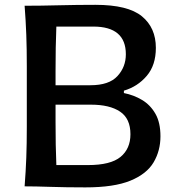

<svg xmlns="http://www.w3.org/2000/svg" viewBox="-20 -791 742 815"><path d="M342.3 4.4Q259.8 4.4 194.6 2.2Q129.4 0 84.5 0Q89.4 -63 91.6 -121.8Q93.8 -180.7 93.8 -252.4V-510.7Q93.8 -583.5 91.6 -643.1Q89.4 -702.6 84.5 -766.6Q154.3 -766.6 230.5 -768.6Q306.6 -770.5 385.3 -770.5Q522.9 -770.5 582.3 -721.9Q641.6 -673.3 641.6 -587.9Q641.6 -514.2 602.8 -468.8Q564 -423.3 505.9 -406.2V-396Q547.9 -387.7 583 -366.7Q618.2 -345.7 639.6 -308.3Q661.1 -271 661.1 -212.4Q661.1 -151.4 632.1 -102.1Q603 -52.7 533.7 -24.2Q464.4 4.4 342.3 4.4ZM215.8 -429.2H363.8Q442.9 -429.2 478.5 -468Q514.2 -506.8 514.2 -560.5Q514.2 -678.2 376 -678.2H219.2Q217.3 -633.3 216.6 -588.4Q215.8 -543.5 215.8 -488.8ZM219.2 -90.3H353.5Q449.7 -90.3 491.7 -125Q533.7 -159.7 533.7 -221.2Q533.7 -287.6 489.7 -317.1Q445.8 -346.7 366.2 -346.7H215.8V-274.4Q215.8 -221.2 216.6 -177.5Q217.3 -133.8 219.2 -90.3Z"/></svg>

Font: Pinar DS4-Medium
Style: Regular
Weight: 500
Designer: Amin Abedi
Version: Version 2.000